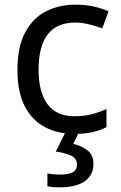

<svg xmlns="http://www.w3.org/2000/svg" viewBox="-20 -566 520 826"><path d="M300 10Q229 10 173.5 -19Q118 -48 86.5 -109Q55 -170 55 -265Q55 -364 88 -426Q121 -488 177.5 -517Q234 -546 306 -546Q347 -546 385 -537.5Q423 -529 447 -517L420 -444Q396 -453 364 -461Q332 -469 304 -469Q146 -469 146 -266Q146 -169 184.5 -117.5Q223 -66 299 -66Q343 -66 376.5 -75Q410 -84 438 -97V-19Q411 -5 378.5 2.5Q346 10 300 10ZM382 139Q382 187 345 213.5Q308 240 234 240Q202 240 184 235V180Q193 182 208 183.5Q223 185 237 185Q273 185 292 175.5Q311 166 311 141Q311 115 284.5 103Q258 91 220 86L263 0H321L295 53Q331 61 356.5 81Q382 101 382 139Z"/></svg>

Font: Noto Sans Hebrew Droid
Style: Regular
Weight: 400
Designer: Monotype Design Team
Foundry: Monotype Imaging Inc.
Version: Version 1.100